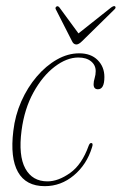

<svg xmlns="http://www.w3.org/2000/svg" viewBox="-20 -613 406 641"><path d="M241.5 -421Q203 -421 162.8 -390.5Q122.5 -360 92 -305Q61.5 -250 52 -177.5Q41 -93.5 64.5 -50.5Q88 -7.5 138.5 -7.5Q174.5 -7.5 214 -35.5Q253.5 -63.5 276 -126.5Q279.5 -135.5 284 -135.5Q292.5 -135.5 287 -120.5Q269.5 -63.5 226.5 -27.5Q183.5 8.5 129.5 8.5Q66.5 8.5 40 -38.8Q13.5 -86 24.5 -176Q30.5 -228 51.2 -274.8Q72 -321.5 102.8 -357.5Q133.5 -393.5 170 -414.2Q206.5 -435 244.5 -435Q283.5 -435 306 -412.5Q328.5 -390 328.5 -356Q328.5 -315 307 -315Q292.5 -315 292.5 -331.5Q292.5 -341 296 -352.2Q299.5 -363.5 299.5 -375.5Q299.5 -395.5 284 -408.2Q268.5 -421 241.5 -421ZM254 -475.5Q243 -464.5 235 -464.5Q225.5 -464.5 220.5 -475.5L166.5 -581.5Q163 -587.5 169 -591.5Q173.5 -594 178.5 -588L242 -501.5L351 -588Q361 -595 364.5 -591.5Q368 -587 362 -581.5Z"/></svg>

Font: Fraunces 144pt Soft Thin
Style: Italic
Weight: 100
Italic angle: -16°
Version: Version 1.000;[0bf87f6ff]